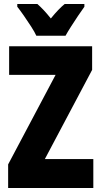

<svg xmlns="http://www.w3.org/2000/svg" viewBox="-20 -947 511 967"><path d="M450 0H21V-119L260 -570H26V-714H444V-595L206 -146H450ZM163 -767Q155 -785 137 -813Q119 -841 99.5 -869Q80 -897 67 -913V-927H168Q183 -914 200 -896Q217 -878 236 -854Q276 -903 306 -927H405V-913Q391 -894 373 -867Q355 -840 338 -813.5Q321 -787 310 -767Z"/></svg>

Font: Noto Sans Thai Looped ExtraCondensed Black
Style: Regular
Weight: 900
Width: 2
Designer: Sasikarn Vongin, Ben Mitchell
Foundry: The Fontpad Ltd
Version: Version 1.001; ttfautohint (v1.8.4.7-5d5b)